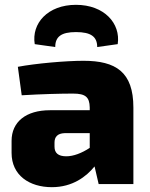

<svg xmlns="http://www.w3.org/2000/svg" viewBox="-20 -763 620 796"><path d="M209 -568C209 -611 234 -630 295 -630C357 -630 383 -611 383 -568L468 -580C481 -666 412 -743 295 -743C178 -743 110 -666 124 -580ZM326 -511C253 -511 128 -500 54 -486L70 -368C153 -373 233 -375 283 -375C335 -375 351 -360 352 -318V-306H187C88 -306 28 -258 28 -179V-129C28 -36 102 13 195 13C281 13 338 -31 372 -73L389 0H533V-317C533 -465 460 -511 326 -511ZM206 -155V-172C206 -195 218 -210 248 -211H352V-150C319 -128 284 -115 255 -115C221 -115 206 -129 206 -155Z"/></svg>

Font: Exo 2 Extra Bold
Style: Regular
Weight: 800
Designer: Natanael Gama
Version: Version 1.001;PS 001.001;hotconv 1.0.88;makeotf.lib2.5.64775